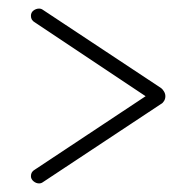

<svg xmlns="http://www.w3.org/2000/svg" viewBox="-20 -501 435 447"><path d="M71 -74Q64 -74 58 -79Q52 -84 52 -91Q52 -101 61 -106L319 -277L61 -449Q52 -454 52 -464Q52 -472 58 -476.5Q64 -481 71 -481Q76 -481 80 -478L355 -296Q358 -294 361.5 -288.5Q365 -283 365 -277Q365 -271 362 -266Q359 -261 355 -259L80 -77Q76 -74 71 -74Z"/></svg>

Font: Dosis ExtraLight ExtraLight
Style: Regular
Weight: 250
Version: Version 3.001; ttfautohint (v1.8.2)